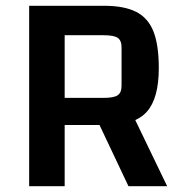

<svg xmlns="http://www.w3.org/2000/svg" viewBox="-20 -645 630 665"><path d="M204 -212V0H81V-625H340Q410 -625 451.5 -604Q493 -583 511.5 -536Q530 -489 530 -409Q530 -305 489 -258.5Q448 -212 355 -212ZM204 -306H339Q374 -306 387.5 -315Q401 -324 401 -348V-481Q401 -505 387.5 -514Q374 -523 339 -523H204ZM424 -280 559 0H425L310 -243Z"/></svg>

Font: Changa Medium
Style: Regular
Weight: 500
Designer: Eduardo Rodriguez Tunni
Foundry: Eduardo Rodriguez Tunni
Version: Version 3.003